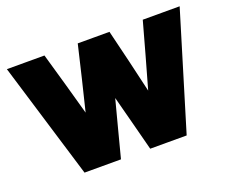

<svg xmlns="http://www.w3.org/2000/svg" viewBox="-91 -659 955 802"><g transform="rotate(-20 387.0 -258.5)"><path d="M160 0Q121 -128 81.5 -258.5Q42 -389 3 -517Q44 -517 86.5 -517Q129 -517 170 -517Q190 -447 210.5 -375.5Q231 -304 250 -234Q267 -304 284.5 -375.5Q302 -447 318 -517Q353 -517 388.5 -517Q424 -517 459 -517Q476 -447 493.5 -374.5Q511 -302 527 -231Q547 -302 567.5 -374.5Q588 -447 607 -517Q648 -517 689.5 -517Q731 -517 771 -517Q732 -389 692.5 -258.5Q653 -128 614 0Q574 0 533 0Q492 0 452 0Q436 -62 419.5 -125Q403 -188 387 -249Q371 -188 354.5 -125Q338 -62 322 0Q282 0 241 0Q200 0 160 0Z"/></g></svg>

Font: Tilt Warp
Style: Regular
Weight: 400
Designer: Andy Clymer
Foundry: Andy Clymer
Version: Version 1.000